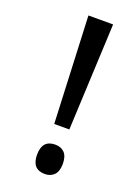

<svg xmlns="http://www.w3.org/2000/svg" viewBox="-139 -776 619 848"><g transform="rotate(20 170.5 -352.0)"><path d="M147 -212 125 -714H241L218 -212ZM122 -59Q122 -128 183 -128Q211 -128 227 -111Q243 -94 243 -59Q243 -24 226.5 -7Q210 10 183 10Q122 10 122 -59Z"/></g></svg>

Font: Noto Sans Gurmukhi ExtraCondensed Medium
Style: Regular
Weight: 500
Width: 2
Designer: Jelle Bosma - Monotype Design Team
Foundry: Monotype Imaging Inc.
Version: Version 2.004; ttfautohint (v1.8.4.7-5d5b)